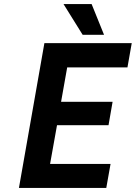

<svg xmlns="http://www.w3.org/2000/svg" viewBox="-20 -923 667 943"><path d="M513 -308 533 -423H280L310 -592H606L627 -711H198L73 0H502L523 -118H226L260 -308ZM491 -752 430 -903H292L386 -752Z"/></svg>

Font: Asimov
Style: NarIt
Weight: 500
Designer: Google
Version: Version 2.000980; 2014